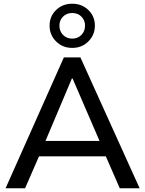

<svg xmlns="http://www.w3.org/2000/svg" viewBox="-20 -1014 782 1034"><path d="M10 0 324 -705H413L732 0H625L550 -172H190L115 0ZM367 -591 225 -255H516L371 -591ZM369 -756Q317 -756 282 -791Q247 -826 247 -876Q247 -926 282 -960Q317 -994 369 -994Q421 -994 456 -960Q491 -926 491 -876Q491 -826 456 -791Q421 -756 369 -756ZM369 -806Q399 -806 418.5 -826Q438 -846 438 -876Q438 -905 418.5 -924.5Q399 -944 369 -944Q339 -944 319.5 -924.5Q300 -905 300 -876Q300 -846 319.5 -826Q339 -806 369 -806Z"/></svg>

Font: Mulish SemiBold
Style: Regular
Weight: 600
Designer: Vernon Adams
Foundry: Vernon Adams
Version: Version 3.603; ttfautohint (v1.8.3)